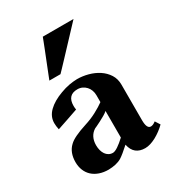

<svg xmlns="http://www.w3.org/2000/svg" viewBox="-172 -811 852 928"><g transform="rotate(-30 253.5 -347.0)"><path d="M290.5 -242.2Q282.7 -234.9 268.8 -226.8Q254.9 -218.8 241.2 -211.7Q227.5 -204.6 217 -199.7Q206.5 -194.8 205.1 -194.3Q187 -183.1 177.5 -164.6Q168 -146 168 -121.1Q168 -106 171.6 -92.5Q175.3 -79.1 181.9 -69.6Q188.5 -60.1 198.5 -54.4Q208.5 -48.8 220.7 -48.8Q231.9 -48.8 250.2 -61Q268.6 -73.2 290.5 -93.8ZM128.9 -504.9Q131.8 -512.2 137.9 -527.8Q144 -543.5 152.1 -563.7Q160.2 -584 168.9 -606Q177.7 -627.9 185.5 -647.7Q193.4 -667.5 199.2 -682.9Q205.1 -698.2 207.5 -704.6H378.9Q373.5 -698.7 358.6 -682.9Q343.8 -667 324.2 -646.2Q304.7 -625.5 283 -602.3Q261.2 -579.1 242.2 -558.8Q223.1 -538.6 209.2 -523.9Q195.3 -509.3 190.9 -504.9ZM488.3 -52.7Q475.6 -40 460.2 -28.6Q444.8 -17.1 429 -8.5Q413.1 0 397.5 4.9Q381.8 9.8 367.7 9.8Q337.4 9.8 318.4 -5.4Q299.3 -20.5 292.5 -52.7Q254.9 -18.6 235.4 -6.3Q220.7 2.4 202.1 6.6Q183.6 10.7 162.6 11.2Q134.8 11.2 112.3 3.4Q89.8 -4.4 74 -18.8Q58.1 -33.2 49.6 -54Q41 -74.7 41 -100.1Q41 -153.8 73.2 -184.1Q85.9 -196.8 110.8 -208.7Q135.7 -220.7 172.4 -232.4Q208.5 -243.7 238.8 -259.8Q269 -275.9 290.5 -291.5V-330.1Q290.5 -344.7 285.6 -357.7Q280.8 -370.6 272 -380.1Q263.2 -389.6 251.2 -395.3Q239.3 -400.9 224.6 -400.9Q168.9 -400.9 168.9 -340.3Q168.9 -335 169.4 -329.6Q169.9 -324.2 170.9 -319.3Q143.6 -309.6 111.6 -298.8Q79.6 -288.1 50.8 -278.3Q46.4 -298.3 46.4 -314.9Q46.4 -351.6 75 -379.4Q103.5 -407.2 154.3 -425.8Q180.2 -435.5 203.6 -439.7Q227.1 -443.8 247.6 -444.3Q278.3 -444.3 309.1 -436Q339.8 -427.7 364.7 -411.4Q389.6 -395 405.3 -370.6Q420.9 -346.2 420.9 -314V-115.2Q420.9 -67.4 443.4 -67.4Q448.7 -67.4 455.6 -70.1Q462.4 -72.8 471.2 -79.6Z"/></g></svg>

Font: XB Niloofar
Style: Bold
Weight: 700
Designer: Behnam
Foundry: Irmug
Version: Version 7.201 2008